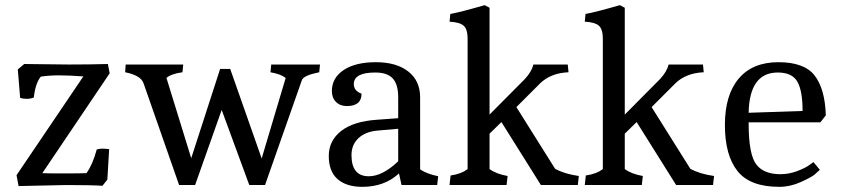

<svg xmlns="http://www.w3.org/2000/svg" viewBox="-20 -717 3257 744"><path d="M74 -469 247 -467Q330 -467 398 -469L405 -433L144 -46Q159 -45 225.5 -45Q292 -45 315 -46Q339 -79 355 -138Q367 -141 377 -141Q387 -141 403 -139L396 -21L377 3Q338 0 235 0L52 4L44 -38L303 -421Q247 -425 208.5 -425Q170 -425 138 -420Q117 -394 111 -339Q98 -334 83.5 -334Q69 -334 58 -338L49 -448Z M674 0 536 -395Q525 -425 465 -437L467 -467H690L687 -437Q643 -431 625 -415L721 -104L833 -450H872L994 -103L1087 -415Q1068 -430 1028 -437L1031 -467H1220L1217 -437Q1157 -425 1150 -407L1007 0H946L839 -291L736 0Z M1384 7Q1322 7 1288 -23Q1254 -53 1254 -112.5Q1254 -172 1302 -209.5Q1350 -247 1441 -253L1523 -259V-340Q1523 -390 1502 -413Q1481 -436 1434 -436Q1351 -436 1351 -391Q1351 -365 1381 -354Q1381 -306 1324 -306Q1298 -306 1282 -322Q1266 -338 1266 -364Q1266 -415 1311.5 -445.5Q1357 -476 1436.5 -476Q1516 -476 1562 -440Q1608 -404 1608 -340V-61Q1631 -44 1678 -34L1674 0H1536L1526 -45Q1470 7 1384 7ZM1342 -116Q1342 -34 1409 -34Q1462 -34 1523 -92V-218L1443 -211Q1396 -207 1369 -181.5Q1342 -156 1342 -116Z M1792 -567Q1792 -604 1776.5 -617.5Q1761 -631 1722 -633L1725 -663Q1761 -669 1858 -697L1877 -687V-273L2014 -411Q2040 -439 2047 -467H2180L2183 -437Q2114 -434 2073 -394L1981 -302L2131 -63Q2167 -43 2223 -35L2219 0H2076L1923 -244L1877 -199V-62Q1902 -43 1947 -35L1943 0H1722L1726 -37Q1768 -43 1792 -62Z M2316 -567Q2316 -604 2300.5 -617.5Q2285 -631 2246 -633L2249 -663Q2285 -669 2382 -697L2401 -687V-273L2538 -411Q2564 -439 2571 -467H2704L2707 -437Q2638 -434 2597 -394L2505 -302L2655 -63Q2691 -43 2747 -35L2743 0H2600L2447 -244L2401 -199V-62Q2426 -43 2471 -35L2467 0H2246L2250 -37Q2292 -43 2316 -62Z M2881 -243V-238Q2881 -116 2912 -78Q2941 -42 3004 -42Q3037 -42 3069 -54Q3101 -66 3117 -78L3132 -89L3157 -59Q3150 -52 3137 -41Q3124 -30 3083 -11.5Q3042 7 3000 7Q2886 7 2837.5 -54.5Q2789 -116 2789 -232.5Q2789 -349 2842.5 -412.5Q2896 -476 2996.5 -476Q3097 -476 3137 -424Q3177 -372 3180 -270L3159 -243ZM2994 -436Q2884 -436 2881 -280L3090 -287Q3090 -366 3069.5 -401Q3049 -436 2994 -436Z"/></svg>

Font: Caladea
Style: Regular
Weight: 400
Designer: Carolina Giovagnoli and Andres Torresi
Foundry: Carolina Giovagnoli and Andres Torresi
Version: Version 1.002